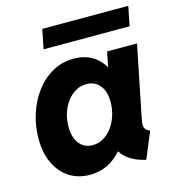

<svg xmlns="http://www.w3.org/2000/svg" viewBox="-106 -795 814 892"><g transform="rotate(-15 300.5 -349.0)"><path d="M217.8 7.8Q162.6 7.8 120.1 -19Q77.6 -45.9 53.5 -96.2Q29.3 -146.5 29.3 -215.8Q29.3 -276.4 47.4 -333Q65.4 -389.6 98.9 -434.8Q132.3 -480 179.2 -506.6Q226.1 -533.2 282.7 -533.2Q339.8 -533.2 379.2 -505.9Q418.5 -478.5 438 -431.2L350.6 -454.6H490.2L417.5 -401.9L441.9 -525.4H585.9L515.6 -176.8Q510.7 -153.3 515.6 -139.2Q520.5 -125 540 -118.7L487.8 7.8Q452.1 0.5 423.6 -15.4Q395 -31.2 378.4 -53.2Q361.8 -75.2 363.3 -100.6L439 -63H297.9L400.9 -105.5Q367.7 -51.3 321.8 -21.7Q275.9 7.8 217.8 7.8ZM265.6 -122.1Q293.9 -122.1 318.1 -136.5Q342.3 -150.9 359.9 -175Q377.4 -199.2 387.2 -230.2Q397 -261.2 397 -294.4Q397 -346.7 373 -375.2Q349.1 -403.8 309.1 -403.8Q280.3 -403.8 256.3 -389.6Q232.4 -375.5 214.8 -351.6Q197.3 -327.6 187.7 -297.1Q178.2 -266.6 178.2 -232.9Q178.2 -181.2 202.1 -151.6Q226.1 -122.1 265.6 -122.1ZM159.7 -611.3 178.2 -704.6H591.8L573.2 -611.3Z"/></g></svg>

Font: Reddit Sans ExtraBold
Style: Italic
Weight: 800
Italic angle: -11.25°
Designer: Stephen Hutchings
Version: Version 1.013